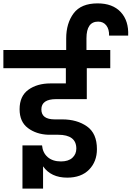

<svg xmlns="http://www.w3.org/2000/svg" viewBox="-47 -1036 779 1137"><path d="M208 -51V81H86V-175H202Q206 -131 235.5 -105.5Q265 -80 314 -80Q358 -80 381.5 -101.5Q405 -123 405 -156Q405 -238 297 -238H238Q167 -241 118 -278Q69 -315 69 -389Q69 -467 121 -504.5Q173 -542 252 -542H343V-632H-27V-740H345V-808Q345 -898 389 -957Q433 -1016 531 -1016Q620 -1016 668 -964.5Q716 -913 712 -825H599Q600 -863 582.5 -885.5Q565 -908 534 -908Q465 -908 465 -809V-740H606V-632H467V-449H286Q198 -449 198 -388Q198 -329 277 -329H321Q409 -329 468 -287.5Q527 -246 527 -153Q527 -79 480.5 -31.5Q434 16 351 16Q255 16 208 -51Z"/></svg>

Font: SVN-Poppins SemiBold
Style: Regular
Weight: 600
Designer: Ninad Kale (Devanagari), Jonny Pinhorn (Latin)
Foundry: Indian Type Foundry
Version: Version 3.002 2017